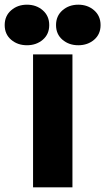

<svg xmlns="http://www.w3.org/2000/svg" viewBox="-86 -799 449 819"><path d="M223 0H55V-567H223ZM-66 -692Q-66 -731 -38.5 -755Q-11 -779 29 -779Q69 -779 96.5 -755Q124 -731 124 -692Q124 -653 96.5 -629.5Q69 -606 29 -606Q-11 -606 -38.5 -629.5Q-66 -653 -66 -692ZM153 -692Q153 -731 180.5 -755Q208 -779 248 -779Q288 -779 315.5 -755Q343 -731 343 -692Q343 -653 315.5 -629.5Q288 -606 248 -606Q208 -606 180.5 -629.5Q153 -653 153 -692Z"/></svg>

Font: Open Sauce Sans Black
Style: Regular
Weight: 900
Designer: Alfredo Marco Pradil
Foundry: Creative Sauce Fz LLC
Version: Version 1.477